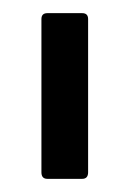

<svg xmlns="http://www.w3.org/2000/svg" viewBox="-20 -703 197 292"><path d="M52 -431Q43 -431 43 -441V-674Q43 -683 52 -683H105Q114 -683 114 -674V-441Q114 -431 105 -431Z"/></svg>

Font: Sofia Sans Cond
Style: Regular
Weight: 400
Width: 3
Designer: Botio Nikoltchev, Ani Petrova
Foundry: lettersoup
Version: Version 4.100; ttfautohint (v1.8.3)